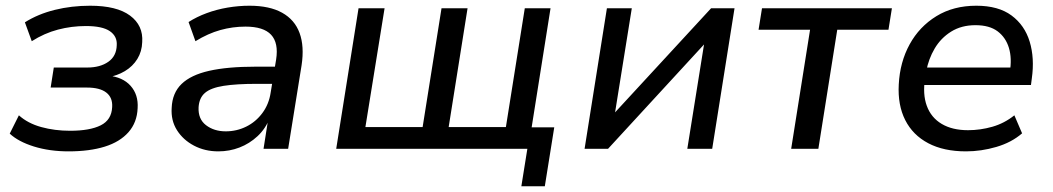

<svg xmlns="http://www.w3.org/2000/svg" viewBox="-20 -520 3680 671"><path d="M220 9Q153 9 98.5 -8Q44 -25 14 -53L46 -117Q77 -89 124 -76Q171 -63 225 -63Q294 -63 332 -82Q370 -101 372 -146Q374 -179 351.5 -196.5Q329 -214 284 -214H157L168 -284H285Q330 -284 358.5 -304Q387 -324 388 -362Q390 -393 364 -411Q338 -429 280 -429Q230 -429 182.5 -416.5Q135 -404 91 -376L67 -442Q113 -471 171.5 -485.5Q230 -500 295 -500Q388 -500 434.5 -465.5Q481 -431 477 -373Q476 -340 460 -314Q444 -288 416.5 -271.5Q389 -255 353 -249L356 -256Q409 -251 436.5 -220Q464 -189 461 -142Q459 -92 429 -58Q399 -24 346 -7.5Q293 9 220 9Z M743 9Q696 9 658 -11Q620 -31 598.5 -65Q577 -99 580 -143Q582 -195 614.5 -226.5Q647 -258 711 -272.5Q775 -287 873 -287H954L944 -227H878Q806 -227 761.5 -220Q717 -213 696.5 -195.5Q676 -178 674 -145Q672 -104 700 -82.5Q728 -61 769 -61Q807 -61 840.5 -77.5Q874 -94 897 -125Q920 -156 926 -197L945 -312Q954 -370 927.5 -398.5Q901 -427 838 -427Q793 -427 750 -415Q707 -403 663 -376L639 -443Q667 -461 702 -474Q737 -487 775.5 -493.5Q814 -500 852 -500Q922 -500 966 -475.5Q1010 -451 1027 -404.5Q1044 -358 1034 -292L987 0H901L918 -108H923Q908 -70 880 -44Q852 -18 817 -4.5Q782 9 743 9Z M1802 131 1823 0H1155L1233 -491H1324L1257 -76H1457L1523 -491H1614L1548 -76H1748L1814 -491H1904L1838 -75H1917L1884 131Z M2023 0 2101 -491H2188L2126 -105H2109L2465 -491H2547L2469 0H2382L2444 -387H2461L2105 0Z M2745 0 2811 -416H2631L2643 -491H3097L3085 -416H2906L2840 0Z M3356 9Q3278 9 3224 -19.5Q3170 -48 3143.5 -100.5Q3117 -153 3121 -225Q3125 -303 3159 -365Q3193 -427 3252.5 -463.5Q3312 -500 3392 -500Q3469 -500 3515 -466Q3561 -432 3578.5 -374.5Q3596 -317 3586 -246L3583 -223H3193L3202 -284H3529L3509 -268Q3517 -316 3506 -352.5Q3495 -389 3466.5 -410.5Q3438 -432 3389 -432Q3340 -432 3304 -409.5Q3268 -387 3246.5 -350.5Q3225 -314 3217 -271L3213 -247Q3204 -191 3219 -150Q3234 -109 3271 -87Q3308 -65 3363 -65Q3406 -65 3448 -77Q3490 -89 3525 -117L3552 -54Q3515 -22 3462 -6.5Q3409 9 3356 9Z"/></svg>

Font: Nunito Sans 10pt Medium
Style: Italic
Weight: 500
Italic angle: -9°
Designer: Vernon Adams
Foundry: Vernon Adams
Version: Version 3.101;gftools[0.9.27]